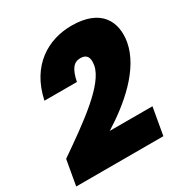

<svg xmlns="http://www.w3.org/2000/svg" viewBox="-182 -855 927 973"><g transform="rotate(-30 281.5 -369.0)"><path d="M-15 -10H495L523 -169H273C403 -250 548 -371 574 -514C593 -625 545 -728 371 -728C236 -728 102 -653 63 -467H253C267 -537 290 -563 328 -563C363 -563 379 -543 371 -496C353 -395 180 -274 11 -157Z"/></g></svg>

Font: SVN-Poppins ExtraBold
Style: Italic
Weight: 800
Italic angle: -10°
Designer: Ninad Kale (Devanagari), Jonny Pinhorn (Latin)
Foundry: Indian Type Foundry
Version: Version 3.002 2017